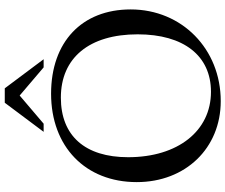

<svg xmlns="http://www.w3.org/2000/svg" viewBox="-92 -856 968 825"><g transform="rotate(-90 392.5 -444.0)"><path d="M402 -709C174 -709 22 -561 22 -341C22 -131 168 20 370 20C594 20 764 -147 764 -367C764 -577 624 -709 402 -709ZM385 -667C556 -667 657 -545 657 -337C657 -139 565 -22 410 -22C242 -22 129 -164 129 -378C129 -563 221 -667 385 -667ZM363 -908 238 -741H273L394 -844L515 -741H550L425 -908Z"/></g></svg>

Font: Asana Math
Style: Regular
Weight: 400
Version: Version 000.958